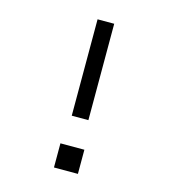

<svg xmlns="http://www.w3.org/2000/svg" viewBox="-109 -825 819 914"><g transform="rotate(15 300.0 -367.5)"><path d="M259 -260V-735H341V-260ZM241 0V-119H359V0Z"/></g></svg>

Font: Nova Nerd Font
Style: Regular
Weight: 400
Designer: Belleve Invis
Foundry: Belleve Invis
Version: Version 24.1.4; ttfautohint (v1.8.4);Nerd Fonts 3.1.1